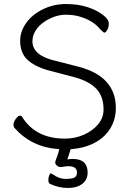

<svg xmlns="http://www.w3.org/2000/svg" viewBox="-20 -728 657 953"><path d="M342 61Q415 61 415 129Q415 164 388.5 184.5Q362 205 316.5 205Q271 205 227 184Q220 179 220 165.5Q220 152 225 141L230 132Q234 132 245 139Q274 160 305 160Q336 160 349 153.5Q362 147 362 128Q362 97 320 97Q306 97 286 101H281Q270 101 262 93.5Q254 86 254 79Q254 72 262.5 51Q271 30 274 12H268Q136 2 51 -94V-95Q47 -98 47 -110Q47 -122 59 -139Q71 -154 78.5 -154Q86 -154 89 -149Q156 -40 302 -40Q352 -40 395.5 -59Q439 -78 466.5 -110.5Q494 -143 494 -184Q494 -250 458 -287.5Q422 -325 352 -344L235 -375Q163 -392 121.5 -426.5Q80 -461 80 -526Q80 -572 110 -614Q140 -656 193 -682Q246 -708 307.5 -708Q369 -708 416.5 -692Q464 -676 492 -653Q520 -632 520 -611.5Q520 -591 512 -578.5Q504 -566 499 -566Q494 -566 489 -572L477 -583Q441 -628 371 -647Q341 -655 304.5 -655Q268 -655 228 -636Q188 -617 164.5 -587.5Q141 -558 141 -523Q141 -451 260 -425L369 -397Q555 -349 555 -192Q555 -135 526 -88Q483 -21 392 3Q365 10 335 12H331L317 55L315 64Q327 61 332 61Z"/></svg>

Font: LXGW WenKai Light
Style: Regular
Weight: 300
Designer: LXGW / Fontworks Inc.
Foundry: LXGW / Fontworks Inc.
Version: Version 1.501; October 10, 2024